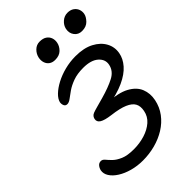

<svg xmlns="http://www.w3.org/2000/svg" viewBox="-275 -1034 1152 1152"><g transform="rotate(-45 300.5 -458.0)"><path d="M226.8 15.6Q179.6 15.6 137.4 4Q95.2 -7.6 63.7 -27.5Q32.2 -47.4 16.7 -72Q1.2 -96.6 5.8 -121.8Q9.4 -137.6 19.3 -149.5Q29.2 -161.4 45.2 -161.4Q59 -161.4 70.3 -147.5Q81.6 -133.6 99.3 -116.1Q117 -98.6 149.1 -84.7Q181.2 -70.8 235.8 -70.8Q284.8 -70.8 328.9 -84.4Q373 -98 403.4 -124.5Q433.8 -151 441.2 -190.4Q448.2 -225.6 435.4 -249Q422.6 -272.4 386.4 -288Q350.2 -303.6 284.6 -311.6Q234 -318.2 213.4 -331.2Q192.8 -344.2 197.4 -366.4Q199.6 -375.6 204.9 -382.8Q210.2 -390 221.6 -394.8Q236.2 -400.4 260.1 -406.8Q284 -413.2 318 -422.8Q390 -443 435.1 -466.7Q480.2 -490.4 489 -534.8Q497 -573.8 464.4 -602.7Q431.8 -631.6 366 -631.6Q315.4 -631.6 279.3 -618.4Q243.2 -605.2 218.5 -588Q193.8 -570.8 176.5 -557.6Q159.2 -544.4 145.2 -544.4Q130.4 -544.4 124.7 -556.7Q119 -569 121.2 -584Q126.4 -606.6 149.9 -629.4Q173.4 -652.2 209.8 -671.5Q246.2 -690.8 290.8 -702.3Q335.4 -713.8 382.6 -713.8Q453.2 -713.8 500.1 -689.1Q547 -664.4 568.3 -624.9Q589.6 -585.4 581.2 -540.6Q574.2 -501 543.3 -465.6Q512.4 -430.2 455.6 -404.1Q398.8 -378 312 -363.4L319.2 -380.2Q409.6 -377 459.8 -349.7Q510 -322.4 526.9 -280.3Q543.8 -238.2 533.8 -189.4Q523.8 -140.4 495 -102Q466.2 -63.6 424 -37.4Q381.8 -11.2 331.2 2.2Q280.6 15.6 226.8 15.6ZM517.6 -792Q487 -792 469.5 -815Q452 -838 458.2 -869.8Q463.6 -895.2 484.7 -913.7Q505.8 -932.2 532.8 -932.2Q557.6 -932.2 574 -920.7Q590.4 -909.2 596.8 -891.4Q603.2 -873.6 599 -854.4Q595.4 -835.6 575 -813.8Q554.6 -792 517.6 -792ZM281.2 -783.6Q258.8 -783.6 243.7 -794.1Q228.6 -804.6 222.4 -823.2Q216.2 -841.8 220.6 -863.6Q226.2 -889.8 245.8 -908.8Q265.4 -927.8 292 -927.8Q320.6 -927.8 337.3 -916.2Q354 -904.6 360.2 -886.4Q366.4 -868.2 362 -847.4Q356.8 -822.6 336.8 -803.1Q316.8 -783.6 281.2 -783.6Z"/></g></svg>

Font: Shantell Sans Light
Style: Italic
Weight: 300
Italic angle: -11°
Designer: Stephen Nixon, Anya Danilova, Shantell Martin
Foundry: Arrow Type
Version: Version 1.008;[ac192a2d6]